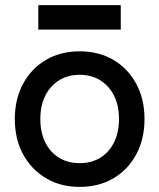

<svg xmlns="http://www.w3.org/2000/svg" viewBox="-20 -718 624 752"><path d="M292 14Q217 14 160 -20Q103 -54 70.5 -113.5Q38 -173 38 -252Q38 -330 70.5 -390Q103 -450 160 -483.5Q217 -517 292 -517Q367 -517 424 -483.5Q481 -450 513.5 -390Q546 -330 546 -252Q546 -173 513.5 -113Q481 -53 424 -19.5Q367 14 292 14ZM292 -79Q338 -79 372.5 -100Q407 -121 426.5 -160Q446 -199 446 -252Q446 -305 426.5 -343.5Q407 -382 372.5 -403.5Q338 -425 292 -425Q246 -425 211.5 -403.5Q177 -382 157.5 -343.5Q138 -305 138 -252Q138 -199 157.5 -160Q177 -121 211.5 -100Q246 -79 292 -79ZM130 -602V-698H453V-602Z"/></svg>

Font: Fustat SemiBold
Style: Regular
Weight: 600
Designer: Mohamed Gaber, Khaled Hosny, Laura Garcia Mut
Foundry: Kief Type Foundry, Alif Type Foundry, Hard Type Foundry
Version: Version 1.007